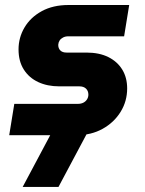

<svg xmlns="http://www.w3.org/2000/svg" viewBox="-20 -533 570 756"><path d="M16.3 -0.7 36.3 -124H286Q299 -124 308.2 -128.7Q317.3 -133.3 322.7 -141.8Q328 -150.3 328 -160.3Q328 -175 318.7 -184Q309.3 -193 292.3 -193H213Q166.7 -193 130.5 -209.8Q94.3 -226.7 73.7 -259.2Q53 -291.7 53 -338.3Q53 -385 76.5 -424.8Q100 -464.7 144.3 -489Q188.7 -513.3 250 -513.3H488.7L468.7 -390H249Q237 -390 228.2 -385.3Q219.3 -380.7 214.7 -373.5Q210 -366.3 209.3 -356.7Q209.3 -342.3 217.7 -334.2Q226 -326 242 -326H320.3Q371 -326 406.7 -308.2Q442.3 -290.3 461.5 -258.8Q480.7 -227.3 480.7 -184.7Q480.7 -134.3 454.8 -92.5Q429 -50.7 384 -25.7Q339 -0.7 281 -0.7ZM69.3 203 192.3 -28H333.3L210.3 203Z"/></svg>

Font: MuseoModerno Thin
Style: Italic
Weight: 100
Italic angle: -9°
Designer: Pablo Cosgaya, Héctor Gatti, Marcela Romero, and the Authors of The MuseoModerno Project.
Foundry: Omnibus-Type Team
Version: Version 1.003